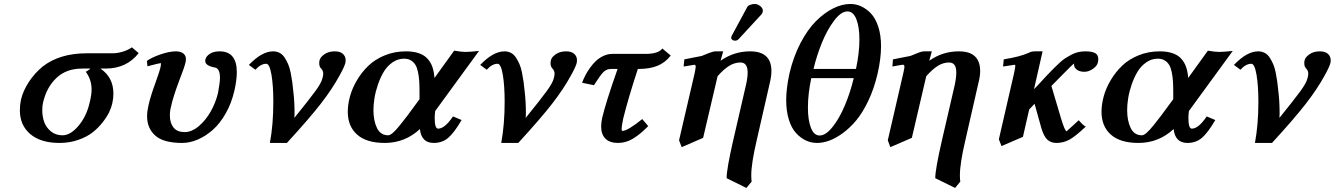

<svg xmlns="http://www.w3.org/2000/svg" viewBox="-20 -701 6660 958"><path d="M292 -25.9Q331.5 -25.9 371.3 -72.8Q411.1 -119.6 426.8 -187Q437 -227.1 437 -253.9Q437 -303.7 408.2 -342.8Q412.6 -345.2 415.8 -347.4Q418.9 -349.6 422.9 -352.1Q426.8 -354.5 428.7 -356.4Q430.7 -358.4 430.2 -358.9H390.1Q310.5 -358.9 261.2 -311.8Q211.9 -264.6 194.8 -189Q190.9 -174.8 190.9 -150.9Q190.9 -119.1 200.7 -92Q210.4 -64.9 234.1 -45.4Q257.8 -25.9 292 -25.9ZM192.9 -369.1Q278.3 -435.1 412.1 -435.1H542Q564.9 -435.1 591.6 -442.9Q618.2 -450.7 638.2 -464.8L671.9 -436Q611.8 -358.9 506.8 -358.9H481Q545.9 -315.4 545.9 -232.9Q545.9 -210 540 -184.1Q535.6 -164.6 524.7 -141.4Q513.7 -118.2 491.7 -90.1Q469.7 -62 441.2 -39.8Q412.6 -17.6 369.6 -2.7Q326.7 12.2 276.9 12.2Q183.1 12.2 131.1 -32Q79.1 -76.2 79.1 -150.9Q79.1 -177.7 85 -205.1Q95.7 -249 124 -292.2Q152.3 -335.4 192.9 -369.1Z M1149.9 -250Q1135.3 -186.5 1106.4 -135.5Q1077.6 -84.5 1041.7 -53Q1005.9 -21.5 966.6 -4.6Q927.2 12.2 888.7 12.2Q796.4 12.2 755.1 -24.2Q713.9 -60.5 713.9 -121.1Q713.9 -144 720.7 -174.8Q731 -221.2 756.8 -291Q776.4 -346.7 779.8 -360.8Q781.7 -369.1 782.5 -375Q783.2 -380.9 783 -383.5Q782.7 -386.2 781.7 -386.2Q778.8 -386.2 762.2 -382.1Q745.6 -377.9 730.5 -374L715.8 -370.1L712.9 -397Q734.9 -413.6 779.8 -429.2Q824.7 -444.8 857.9 -444.8Q880.9 -444.8 894.3 -434.6Q907.7 -424.3 907.7 -405.8Q907.7 -397.9 906.7 -394Q900.9 -365.7 873.5 -296.9Q844.2 -218.8 834 -171.9Q827.6 -148.4 827.6 -125Q827.6 -87.9 845.5 -64.9Q863.3 -42 901.9 -42Q937 -42 972.2 -71.8Q1007.3 -101.6 1032 -145.8Q1056.6 -189.9 1067.9 -237.8Q1077.6 -291.5 1077.6 -312Q1077.6 -358.4 1053.7 -363.8Q1003.9 -372.6 1003.9 -397Q1003.9 -401.9 1004.9 -404.8Q1008.8 -420.9 1027.6 -432.9Q1046.4 -444.8 1075.7 -444.8Q1161.6 -444.8 1161.6 -340.8Q1161.6 -302.7 1149.9 -250Z M1650.4 -444.8Q1676.8 -444.8 1690.7 -432.4Q1704.6 -419.9 1704.6 -400.9Q1704.6 -393.1 1703.6 -388.2Q1698.2 -366.7 1674.3 -324.2Q1638.2 -257.8 1581.3 -184.3Q1524.4 -110.8 1411.6 12.2H1326.7Q1343.8 -80.1 1343.8 -192.9Q1343.8 -273.4 1334.5 -328.1Q1325.2 -382.8 1308.6 -382.8Q1280.8 -382.8 1254.4 -353L1221.7 -377Q1286.6 -444.8 1342.8 -444.8Q1360.8 -444.8 1375.5 -437Q1390.1 -429.2 1400.1 -413.8Q1410.2 -398.4 1417.7 -380.9Q1425.3 -363.3 1430.2 -338.9Q1435.1 -314.5 1438 -293.7Q1440.9 -272.9 1443.4 -246.1Q1449.7 -195.3 1449.7 -134.8Q1449.7 -120.1 1448.7 -112.8Q1523.9 -205.6 1553.7 -246.6Q1583.5 -287.6 1588.4 -309.1Q1592.8 -323.7 1592.8 -333Q1592.8 -348.6 1581.5 -359.9Q1572.8 -369.1 1572.8 -384.8Q1572.8 -396 1574.7 -400.9Q1578.1 -416 1598.9 -430.4Q1619.6 -444.8 1650.4 -444.8Z M2005.4 -444.8Q2043 -444.8 2069.8 -435.5Q2096.7 -426.3 2113 -408.2Q2129.4 -390.1 2137.5 -366.7Q2145.5 -343.3 2147.9 -312L2246.1 -448.2Q2283.2 -441.9 2302.2 -441.9Q2322.3 -441.9 2370.1 -446.8L2151.4 -147Q2148.9 -126.5 2148.9 -111.8Q2148.9 -59.1 2166 -59.1Q2199.2 -59.1 2240.2 -120.1L2283.2 -102.1Q2246.1 -38.6 2216.3 -13.2Q2186.5 12.2 2144 12.2Q2082.5 12.2 2075.2 -57.1Q2000.5 12.2 1899.9 12.2Q1808.6 12.2 1762 -29.3Q1715.3 -70.8 1715.3 -143.1Q1715.3 -180.2 1726.3 -220.2Q1737.3 -260.3 1761 -300.5Q1784.7 -340.8 1817.9 -372.8Q1851.1 -404.8 1899.9 -424.8Q1948.7 -444.8 2005.4 -444.8ZM2073.2 -206.1V-241.2Q2073.2 -273.4 2071.8 -296.1Q2070.3 -318.8 2065.7 -341.3Q2061 -363.8 2052.7 -377.4Q2044.4 -391.1 2030.3 -399.7Q2016.1 -408.2 1996.1 -408.2Q1964.8 -408.2 1938.2 -389.6Q1911.6 -371.1 1894.5 -342.3Q1877.4 -313.5 1865.5 -278.3Q1853.5 -243.2 1848.4 -210.9Q1843.3 -178.7 1843.3 -151.9Q1843.3 -98.1 1861.1 -62Q1878.9 -25.9 1917 -25.9Q1925.8 -25.9 1939.9 -37.8Q1954.1 -49.8 1976.1 -77.1Q1998 -104.5 2012 -123Q2025.9 -141.6 2054.2 -180.2Z M2804.7 -444.8Q2831.1 -444.8 2845 -432.4Q2858.9 -419.9 2858.9 -400.9Q2858.9 -393.1 2857.9 -388.2Q2852.5 -366.7 2828.6 -324.2Q2792.5 -257.8 2735.6 -184.3Q2678.7 -110.8 2565.9 12.2H2481Q2498 -80.1 2498 -192.9Q2498 -273.4 2488.8 -328.1Q2479.5 -382.8 2462.9 -382.8Q2435.1 -382.8 2408.7 -353L2376 -377Q2440.9 -444.8 2497.1 -444.8Q2515.1 -444.8 2529.8 -437Q2544.4 -429.2 2554.4 -413.8Q2564.5 -398.4 2572 -380.9Q2579.6 -363.3 2584.5 -338.9Q2589.4 -314.5 2592.3 -293.7Q2595.2 -272.9 2597.7 -246.1Q2604 -195.3 2604 -134.8Q2604 -120.1 2603 -112.8Q2678.2 -205.6 2708 -246.6Q2737.8 -287.6 2742.7 -309.1Q2747.1 -323.7 2747.1 -333Q2747.1 -348.6 2735.8 -359.9Q2727.1 -369.1 2727.1 -384.8Q2727.1 -396 2729 -400.9Q2732.4 -416 2753.2 -430.4Q2773.9 -444.8 2804.7 -444.8Z M3035.6 -432.1H3200.2Q3265.6 -432.1 3284.7 -459L3326.7 -423.8Q3297.9 -387.2 3259 -372.1Q3220.2 -356.9 3165.5 -356.9H3162.6Q3114.7 -211.4 3089.4 -108.9Q3081.5 -68.8 3081.5 -58.1Q3081.5 -47.9 3085.4 -47.9Q3111.8 -47.9 3184.6 -106.9L3214.4 -71.8Q3175.3 -31.7 3139.4 -9.8Q3103.5 12.2 3063.5 12.2Q3022.5 12.2 3001 -9Q2979.5 -30.3 2979.5 -69.8Q2979.5 -87.4 2984.4 -111.8Q3002.9 -190.9 3061.5 -356.9H3028.3Q3006.3 -356.9 2990.7 -341.3Q2975.1 -325.7 2943.4 -275.9L2884.3 -288.1Q2891.1 -306.2 2900.1 -324Q2909.2 -341.8 2923.3 -361.8Q2937.5 -381.8 2953.6 -397Q2969.7 -412.1 2991.2 -422.1Q3012.7 -432.1 3035.6 -432.1Z M3588.4 -444.8 3575.2 -397.9Q3642.1 -444.8 3723.1 -444.8Q3829.1 -444.8 3829.1 -346.2Q3829.1 -320.3 3820.3 -284.2L3755.4 0Q3728.5 114.7 3728.5 173.8Q3728.5 195.8 3730.5 205.1L3704.1 236.8L3605.5 188Q3605.5 142.6 3638.2 0L3702.1 -276.9Q3710.4 -312.5 3710.4 -339.8Q3710.4 -389.2 3674.3 -389.2Q3645 -389.2 3617.7 -372.1Q3590.3 -355 3560.5 -320.8L3488.3 -13.2L3381.3 33.2L3368.2 -1L3446.3 -336.9Q3451.2 -362.3 3451.2 -367.2Q3451.2 -377.9 3445.3 -377.9L3391.1 -369.1L3394.5 -404.8Q3477.5 -420.9 3481.4 -421.9Q3487.8 -424.3 3500.7 -429.7Q3513.7 -435.1 3516.1 -436Q3538.1 -444.8 3551.3 -444.8ZM3745.1 -681.2Q3759.8 -681.2 3772.9 -671.1Q3786.1 -661.1 3786.1 -647.9V-644Q3784.2 -633.8 3777.3 -627L3664.6 -504.9Q3658.2 -498 3646.5 -498Q3640.6 -498 3634.5 -502Q3628.4 -505.9 3628.4 -511.2Q3628.4 -517.1 3631.3 -522.9L3708.5 -666Q3712.4 -673.3 3723.9 -677.2Q3735.4 -681.2 3745.1 -681.2Z M4239.7 -311H4027.8Q4011.2 -231.9 4011.2 -165Q4011.2 -102.1 4026.1 -63.5Q4041 -24.9 4069.8 -24.9Q4100.1 -24.9 4134 -67.4Q4168 -109.9 4195.3 -174.6Q4222.7 -239.3 4239.7 -311ZM4208 -644Q4176.3 -644 4141.4 -597.4Q4106.4 -550.8 4080.6 -486.8Q4054.7 -422.9 4039.1 -356.9H4251Q4268.1 -438 4268.1 -503.9Q4268.1 -567.4 4252.7 -605.7Q4237.3 -644 4208 -644ZM3918.9 -334Q3938.5 -417.5 3973.6 -485.1Q4008.8 -552.7 4050.5 -594.7Q4092.3 -636.7 4136.7 -658.9Q4181.2 -681.2 4223.1 -681.2Q4251 -681.2 4276.9 -669.4Q4302.7 -657.7 4325.4 -634Q4348.1 -610.4 4362.1 -568.1Q4376 -525.9 4376 -470.2Q4376 -408.7 4358.9 -334Q4341.8 -259.8 4313 -199.2Q4284.2 -138.7 4252.2 -100.3Q4220.2 -62 4184.1 -35.9Q4147.9 -9.8 4116.5 1.2Q4085 12.2 4057.1 12.2Q4027.3 12.2 4000.7 -0.2Q3974.1 -12.7 3951.7 -37.4Q3929.2 -62 3916 -104.2Q3902.8 -146.5 3902.8 -201.2Q3902.8 -259.3 3918.9 -334Z M4629.4 -444.8 4616.7 -397.9Q4682.6 -444.8 4764.6 -444.8Q4870.6 -444.8 4870.6 -346.2Q4870.6 -319.3 4861.3 -284.2L4796.4 0Q4769.5 114.7 4769.5 173.8Q4769.5 195.8 4771.5 205.1L4745.6 236.8L4646.5 188Q4646.5 144.5 4679.7 0L4743.7 -276.9Q4751.5 -313.5 4751.5 -339.8Q4751.5 -389.2 4715.3 -389.2Q4686 -389.2 4658.9 -372.1Q4631.8 -355 4601.6 -320.8L4529.8 -13.2L4422.4 33.2L4409.7 -1L4487.3 -336.9Q4492.7 -360.8 4492.7 -367.2Q4492.7 -377.9 4486.3 -377.9Q4481.9 -377.9 4477.1 -377.2Q4472.2 -376.5 4459.5 -374Q4446.8 -371.6 4432.6 -369.1L4435.5 -404.8Q4510.7 -418.9 4522.5 -421.9Q4528.8 -424.3 4541.3 -429.4Q4553.7 -434.6 4557.6 -436Q4578.6 -444.8 4592.8 -444.8Z M5458 -390.1Q5455.1 -373 5433.8 -357.9Q5412.6 -342.8 5391.1 -342.8Q5366.7 -342.8 5352.8 -353.5Q5338.9 -364.3 5338.9 -378.9Q5338.9 -382.8 5340.3 -384.8Q5332 -380.4 5268.1 -314.9L5226.1 -272L5273.9 -110.8Q5293.5 -45.9 5302.2 -45.9Q5301.8 -45.9 5307.9 -51.5Q5314 -57.1 5330.6 -72Q5347.2 -86.9 5362.3 -101.1Q5390.1 -69.8 5397.9 -69.8Q5347.2 -21.5 5316.7 -4.6Q5286.1 12.2 5251 12.2Q5223.6 12.2 5205.8 -4.2Q5188 -20.5 5175.3 -64L5142.1 -183.1L5115.2 -154.8L5084 -18.1L4977.1 27.8L4963.9 -5.9L5040 -336.9Q5045.9 -365.2 5045.9 -372.1Q5045.9 -377.9 5043 -377.9Q5039.1 -377.9 4984.9 -369.1L4988.3 -404.8Q5070.3 -418 5114.3 -438Q5125 -444.8 5145 -444.8H5182.1L5139.2 -255.9Q5146.5 -263.7 5168.9 -287.1Q5191.4 -310.5 5204.1 -325.2Q5225.1 -347.2 5235.1 -357.2Q5245.1 -367.2 5263.4 -384.5Q5281.7 -401.9 5294.4 -409.9Q5307.1 -418 5324.7 -427.5Q5342.3 -437 5359.6 -440.9Q5377 -444.8 5396 -444.8Q5426.8 -444.8 5443.4 -436.5Q5460 -428.2 5460 -405.8Q5460 -396 5458 -390.1Z M5766.1 -444.8Q5803.7 -444.8 5830.6 -435.5Q5857.4 -426.3 5873.8 -408.2Q5890.1 -390.1 5898.2 -366.7Q5906.2 -343.3 5908.7 -312L6006.8 -448.2Q6043.9 -441.9 6063 -441.9Q6083 -441.9 6130.9 -446.8L5912.1 -147Q5909.7 -126.5 5909.7 -111.8Q5909.7 -59.1 5926.8 -59.1Q5960 -59.1 6001 -120.1L6043.9 -102.1Q6006.8 -38.6 5977.1 -13.2Q5947.3 12.2 5904.8 12.2Q5843.3 12.2 5835.9 -57.1Q5761.2 12.2 5660.6 12.2Q5569.3 12.2 5522.7 -29.3Q5476.1 -70.8 5476.1 -143.1Q5476.1 -180.2 5487.1 -220.2Q5498 -260.3 5521.7 -300.5Q5545.4 -340.8 5578.6 -372.8Q5611.8 -404.8 5660.6 -424.8Q5709.5 -444.8 5766.1 -444.8ZM5834 -206.1V-241.2Q5834 -273.4 5832.5 -296.1Q5831.1 -318.8 5826.4 -341.3Q5821.8 -363.8 5813.5 -377.4Q5805.2 -391.1 5791 -399.7Q5776.9 -408.2 5756.8 -408.2Q5725.6 -408.2 5699 -389.6Q5672.4 -371.1 5655.3 -342.3Q5638.2 -313.5 5626.2 -278.3Q5614.3 -243.2 5609.1 -210.9Q5604 -178.7 5604 -151.9Q5604 -98.1 5621.8 -62Q5639.6 -25.9 5677.7 -25.9Q5686.5 -25.9 5700.7 -37.8Q5714.8 -49.8 5736.8 -77.1Q5758.8 -104.5 5772.7 -123Q5786.6 -141.6 5814.9 -180.2Z M6565.4 -444.8Q6591.8 -444.8 6605.7 -432.4Q6619.6 -419.9 6619.6 -400.9Q6619.6 -393.1 6618.7 -388.2Q6613.3 -366.7 6589.4 -324.2Q6553.2 -257.8 6496.3 -184.3Q6439.5 -110.8 6326.7 12.2H6241.7Q6258.8 -80.1 6258.8 -192.9Q6258.8 -273.4 6249.5 -328.1Q6240.2 -382.8 6223.6 -382.8Q6195.8 -382.8 6169.4 -353L6136.7 -377Q6201.7 -444.8 6257.8 -444.8Q6275.9 -444.8 6290.5 -437Q6305.2 -429.2 6315.2 -413.8Q6325.2 -398.4 6332.8 -380.9Q6340.3 -363.3 6345.2 -338.9Q6350.1 -314.5 6353 -293.7Q6356 -272.9 6358.4 -246.1Q6364.7 -195.3 6364.7 -134.8Q6364.7 -120.1 6363.8 -112.8Q6439 -205.6 6468.8 -246.6Q6498.5 -287.6 6503.4 -309.1Q6507.8 -323.7 6507.8 -333Q6507.8 -348.6 6496.6 -359.9Q6487.8 -369.1 6487.8 -384.8Q6487.8 -396 6489.7 -400.9Q6493.2 -416 6513.9 -430.4Q6534.7 -444.8 6565.4 -444.8Z"/></svg>

Font: Linux Libertine
Style: Bold Italic
Weight: 700
Italic angle: -11.5°
Designer: Philipp H. Poll
Foundry: Philipp H. Poll
Version: Version 4.0.5